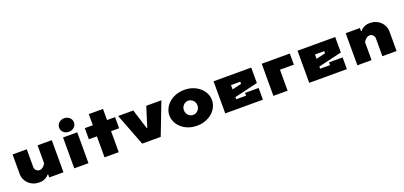

<svg xmlns="http://www.w3.org/2000/svg" viewBox="24 -1831 6146 2922"><g transform="rotate(-20 3097.5 -370.0)"><path d="M85 -520H315V-230Q315 -200 337.5 -177.5Q360 -155 390 -155Q414 -155 432.5 -166.5Q451 -178 464 -192Q479 -209 490 -230V-520H720V0H490V-50H480Q466 -30 444 -15Q425 -1 396 9.5Q367 20 325 20Q272 20 228 2.5Q184 -15 152.5 -45.5Q121 -76 103 -117Q85 -158 85 -205Z M1125 0H895V-500H1125ZM1130 -660Q1130 -637 1121 -617Q1112 -597 1096 -582Q1080 -567 1058 -558.5Q1036 -550 1010 -550Q984 -550 962 -558.5Q940 -567 924 -582Q908 -597 899 -617Q890 -637 890 -660Q890 -682 899 -702Q908 -722 924 -737Q940 -752 962 -761Q984 -770 1010 -770Q1036 -770 1058 -761Q1080 -752 1096 -737Q1112 -722 1121 -702Q1130 -682 1130 -660Z M1385 -700H1615V-520H1745V-340H1615V0H1385V-340H1255V-520H1385Z M1995 0 1795 -520H2040L2140 -200H2150L2250 -520H2495L2295 0Z M2875 -375Q2852 -375 2832 -366Q2812 -357 2797 -341.5Q2782 -326 2773.5 -305Q2765 -284 2765 -260Q2765 -236 2773.5 -215Q2782 -194 2797 -178.5Q2812 -163 2832 -154Q2852 -145 2875 -145Q2897 -145 2917 -154Q2937 -163 2952 -178.5Q2967 -194 2976 -215Q2985 -236 2985 -260Q2985 -284 2976 -305Q2967 -326 2952 -341.5Q2937 -357 2917 -366Q2897 -375 2875 -375ZM2875 -550Q2952 -550 3015.5 -526Q3079 -502 3124.5 -461.5Q3170 -421 3195 -368.5Q3220 -316 3220 -260Q3220 -204 3195 -151.5Q3170 -99 3124.5 -58.5Q3079 -18 3015.5 6Q2952 30 2875 30Q2798 30 2734.5 6Q2671 -18 2625.5 -58.5Q2580 -99 2555 -151.5Q2530 -204 2530 -260Q2530 -316 2555 -368.5Q2580 -421 2625.5 -461.5Q2671 -502 2734.5 -526Q2798 -550 2875 -550Z M3720 -375H3570V-305L3720 -340ZM3950 0H3340V-520H3950V-270L3570 -180V-145H3730V-190H3950Z M4575 -520V-340H4350V0H4120V-520Z M5080 -375H4930V-305L5080 -340ZM5310 0H4700V-520H5310V-270L4930 -180V-145H5090V-190H5310Z M6115 0H5885V-290Q5885 -320 5862.5 -342.5Q5840 -365 5810 -365Q5785 -365 5767 -353Q5749 -341 5736 -327Q5721 -310 5710 -290V0H5480V-520H5710V-470H5720Q5734 -489 5756 -505Q5775 -518 5804 -529Q5833 -540 5875 -540Q5927 -540 5971.5 -522.5Q6016 -505 6047.5 -474.5Q6079 -444 6097 -403Q6115 -362 6115 -315Z"/></g></svg>

Font: Imperial One
Style: Regular
Weight: 400
Designer: Jovanny Lemonad
Foundry: Jovanny Lemonad
Version: Version 1.000